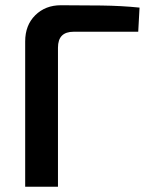

<svg xmlns="http://www.w3.org/2000/svg" viewBox="-20 -712 568 732"><path d="M212 -692Q288 -692 366 -691Q444 -690 512 -683L507 -591H261Q231 -591 216 -576Q201 -561 201 -530V0H76V-554Q76 -616 114.5 -654Q153 -692 212 -692Z"/></svg>

Font: Exo 2 SemiBold
Style: Regular
Weight: 600
Designer: Natanael Gama
Foundry: Natanael Gama
Version: Version 2.010